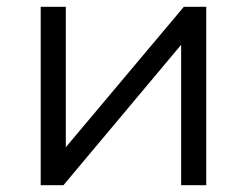

<svg xmlns="http://www.w3.org/2000/svg" viewBox="-20 -546 728 566"><path d="M167 0 514 -414V0H588V-526H522L174 -112V-526H100V0Z"/></svg>

Font: Montserrat-Alt1
Style: Regular
Weight: 400
Designer: Differentunic
Foundry: Differentunic
Version: Version 7.222